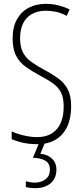

<svg xmlns="http://www.w3.org/2000/svg" viewBox="-20 -744 434 1004"><path d="M352 -187Q352 -125 331 -81Q310 -37 270.5 -13.5Q231 10 175 10Q154 10 130.5 7.5Q107 5 84 -1.5Q61 -8 41 -16V-57Q69 -44 105.5 -35.5Q142 -27 174 -27Q221 -27 252 -47Q283 -67 298 -102.5Q313 -138 313 -186Q313 -231 300 -258.5Q287 -286 259 -306.5Q231 -327 187 -350Q148 -371 116 -393.5Q84 -416 65 -451Q46 -486 46 -543Q46 -602 68.5 -642.5Q91 -683 130 -703.5Q169 -724 220 -724Q256 -724 289 -715Q322 -706 344 -695L329 -661Q300 -677 271 -682.5Q242 -688 221 -688Q177 -688 146.5 -670.5Q116 -653 100.5 -621Q85 -589 85 -544Q85 -497 101 -468Q117 -439 145 -419.5Q173 -400 209 -380Q255 -356 286.5 -332.5Q318 -309 335 -275.5Q352 -242 352 -187ZM275 143Q275 188 245 214Q215 240 163 240Q153 240 139.5 238.5Q126 237 115 234V204Q126 207 138.5 209Q151 211 161 211Q195 211 218 193.5Q241 176 241 143Q241 110 216.5 96Q192 82 152 81L186 0H216L191 60Q219 63 237.5 74.5Q256 86 265.5 103Q275 120 275 143Z"/></svg>

Font: Noto Sans Khmer ExtraCondensed ExtraLight
Style: Regular
Weight: 250
Width: 2
Designer: Danh Hong and the Monotype Design Team
Foundry: Monotype Imaging Inc.
Version: Version 2.004